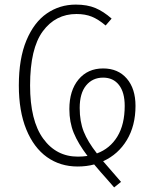

<svg xmlns="http://www.w3.org/2000/svg" viewBox="-20 -714 669 836"><path d="M429 -12 507 78 477 102 443 63Q421 39 390 2Q357 11 318 11Q242 11 184.5 -30Q127 -71 94.5 -150.5Q62 -230 62 -342Q62 -459 95 -538Q128 -617 184 -655.5Q240 -694 310 -694Q360 -694 395.5 -679Q431 -664 466 -633L440 -603Q408 -630 379.5 -641.5Q351 -653 313 -653Q222 -653 166.5 -578Q111 -503 111 -342Q111 -189 168 -110.5Q225 -32 319 -32Q340 -32 361 -35Q320 -89 301 -135.5Q282 -182 282 -239Q282 -320 322 -368Q362 -416 429 -416Q494 -416 532 -372Q570 -328 570 -253Q570 -167 532.5 -104.5Q495 -42 429 -12ZM402 -46Q459 -67 491 -119.5Q523 -172 523 -253Q523 -312 498 -344Q473 -376 429 -376Q383 -376 355 -342Q327 -308 327 -244Q327 -185 344.5 -141Q362 -97 402 -46Z"/></svg>

Font: Fira Sans Condensed ExtraLight
Style: Regular
Weight: 275
Width: 3
Designer: Carrois Corporate & Edenspiekermann AG
Foundry: Carrois Corporate GbR & Edenspiekermann AG
Version: Version 4.203